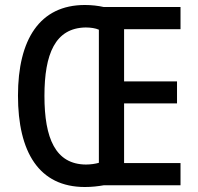

<svg xmlns="http://www.w3.org/2000/svg" viewBox="-20 -808 793 769"><path d="M320 -788C139 -788 52 -650 52 -425C52 -199 136 -59 320 -59C348 -59 373 -62 396 -66H703V-155H477V-394H689V-482H477V-691H703V-780H395C373 -785 347 -788 320 -788ZM323 -698C343 -698 363 -695 376 -689V-156C363 -152 343 -149 324 -149C202 -150 158 -254 158 -424C158 -592 201 -696 323 -698Z"/></svg>

Font: Noto Sans Malayalam UI Condensed Medium
Style: Regular
Weight: 500
Width: 3
Designer: Jelle Bosma - Monotype Design Team
Foundry: Monotype Imaging Inc.
Version: Version 2.104